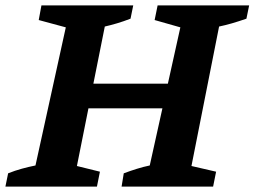

<svg xmlns="http://www.w3.org/2000/svg" viewBox="-39 -689 940 709"><path d="M410 0 418 -49Q442 -58 466 -65.5Q490 -73 514 -78L627 -588L532 -615L543 -669H881L871 -620Q842 -610 818 -603Q794 -596 770 -591L668 -76L759 -55L748 0ZM-19 0 -9 -49Q16 -59 41.5 -66Q67 -73 92 -78L204 -588L104 -615L114 -669H453L443 -620Q417 -610 393.5 -603Q370 -596 348 -591L245 -76L330 -55L319 0ZM216 -289 234 -380H656L638 -289Z"/></svg>

Font: Piazzolla Thin ExtraBold
Style: Italic
Weight: 800
Italic angle: -11.3°
Version: Version 2.005